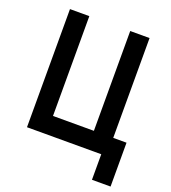

<svg xmlns="http://www.w3.org/2000/svg" viewBox="-169 -925 1089 1222"><g transform="rotate(20 375.0 -313.5)"><path d="M93 0V-800H224V-124H501V-800H632V-124H722V173H596V0Z"/></g></svg>

Font: Martian Mono SemiExpanded Medium
Style: Regular
Weight: 500
Width: 6
Designer: Roman Shamin
Foundry: Evil Martians
Version: Version 1.000